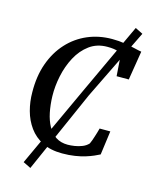

<svg xmlns="http://www.w3.org/2000/svg" viewBox="-143 -945 929 1181"><g transform="rotate(15 321.5 -354.0)"><path d="M332.5 8Q258.5 8 206.5 -18.5Q154.5 -45 121.8 -90.2Q89 -135.5 73.8 -192Q58.5 -248.5 58.5 -308.5Q57 -410.5 86.2 -492.2Q115.5 -574 168.8 -632Q222 -690 293.8 -720.8Q365.5 -751.5 449.5 -751.5Q493 -751.5 530.5 -745.2Q568 -739 596.5 -732Q625 -725 641.5 -722.5L611.5 -537.5H534L524 -679Q514.5 -684 502.5 -688.2Q490.5 -692.5 473.8 -695Q457 -697.5 433 -697.5Q367 -697.5 319.2 -662.2Q271.5 -627 241 -570Q210.5 -513 196.5 -446.2Q182.5 -379.5 184 -317Q185.5 -262.5 195.2 -214.5Q205 -166.5 224.8 -130.2Q244.5 -94 276 -73.2Q307.5 -52.5 352 -52.5Q371 -52.5 395.5 -56.2Q420 -60 443.2 -69.2Q466.5 -78.5 482 -95.5Q487 -106 491.5 -118.5Q496 -131 500.2 -144.5Q504.5 -158 508.8 -172Q513 -186 516.5 -199.5H584.5L564 -47.5Q550 -40 528.8 -30.8Q507.5 -21.5 478.8 -12.5Q450 -3.5 413.5 2.2Q377 8 332.5 8ZM118.5 121 359.5 -400.5 571 -854.5 619.5 -830.5 399.5 -379.5 167.5 145Z"/></g></svg>

Font: Merriweather Medium
Style: Italic
Weight: 500
Italic angle: -7.8°
Version: Version 2.101